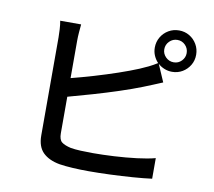

<svg xmlns="http://www.w3.org/2000/svg" viewBox="-89 -923 1179 1056"><g transform="rotate(10 500.0 -394.5)"><path d="M765 -703Q765 -678 783.5 -659.5Q802 -641 828 -641Q854 -641 872 -659.5Q890 -678 890 -703Q890 -729 872 -747.5Q854 -766 828 -766Q802 -766 783.5 -747.5Q765 -729 765 -703ZM291 -758Q289 -738 287 -713Q285 -688 285 -666V-457Q344 -472 410 -491.5Q476 -511 539 -532.5Q602 -554 650 -574Q674 -584 697.5 -595.5Q721 -607 745 -622Q730 -638 721 -658.5Q712 -679 712 -703Q712 -735 727.5 -761.5Q743 -788 769.5 -803.5Q796 -819 828 -819Q860 -819 886 -803.5Q912 -788 927.5 -761.5Q943 -735 943 -703Q943 -671 927.5 -645Q912 -619 886 -603.5Q860 -588 828 -588Q805 -588 784.5 -596.5Q764 -605 749 -619L791 -522Q766 -512 738 -500Q710 -488 686 -479Q633 -458 563 -435Q493 -412 420.5 -391Q348 -370 285 -353V-149Q285 -113 301.5 -100Q318 -87 353 -79Q376 -75 409 -73.5Q442 -72 478 -72Q531 -72 595.5 -75.5Q660 -79 721 -86.5Q782 -94 823 -105V10Q778 16 716.5 20.5Q655 25 591 27.5Q527 30 472 30Q426 30 383 27.5Q340 25 308 20Q247 9 214 -23.5Q181 -56 181 -119Q181 -145 181 -191Q181 -237 181 -294Q181 -351 181 -410Q181 -469 181 -522Q181 -575 181 -613.5Q181 -652 181 -666Q181 -684 179.5 -711Q178 -738 174 -758Z"/></g></svg>

Font: Source Han Sans SC Medium
Style: Regular
Weight: 500
Designer: Ryoko NISHIZUKA 西塚涼子 (kana, bopomofo & ideographs); Paul D. Hunt (Latin, Greek & Cyrillic); Sandoll Communications 산돌커뮤니
Foundry: Adobe
Version: Version 2.004;hotconv 1.0.118;makeotfexe 2.5.65603